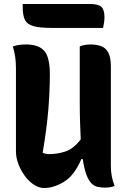

<svg xmlns="http://www.w3.org/2000/svg" viewBox="-20 -933 640 963"><path d="M201 10Q177 10 152 -5.5Q127 -21 106.5 -48Q86 -75 73 -108Q60 -141 60 -175V-590Q60 -653 44 -700Q62 -706 77.5 -708Q93 -710 111 -710Q173 -710 201.5 -678.5Q230 -647 230 -560Q230 -478 222.5 -384.5Q215 -291 194 -167Q207 -160 226 -160Q269 -160 309 -173.5Q349 -187 385 -234Q383 -273 381.5 -321Q380 -369 380 -427V-700Q391 -705 405.5 -707.5Q420 -710 433 -710Q490 -710 513 -684Q536 -658 536 -601V-101Q536 -47 555 0Q534 8 506 8Q488 8 471 4.5Q454 1 440 -12Q426 -25 414.5 -54Q403 -83 395 -135H388Q353 -53 301.5 -21.5Q250 10 201 10ZM94 -913H431Q473 -913 488.5 -898.5Q504 -884 504 -846Q504 -832 501.5 -818Q499 -804 497 -793H240Q179 -793 147.5 -802Q116 -811 105 -833.5Q94 -856 94 -894Z"/></svg>

Font: Recursive Mn Csl St XBd
Style: Regular
Weight: 800
Monospace: yes
Version: Version 1.079;hotconv 1.0.112;makeotfexe 2.5.65598; ttfautoh